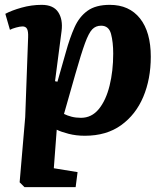

<svg xmlns="http://www.w3.org/2000/svg" viewBox="-20 -546 681 792"><path d="M96 -392Q97 -417 91.5 -427Q86 -437 73 -437Q63 -437 46.5 -432.5Q30 -428 21 -423L2 -489Q28 -503 69 -514.5Q110 -526 152 -526Q200 -526 220 -496Q240 -466 234 -418L207 -211L217 -209L252 -332Q268 -390 287.5 -433.5Q307 -477 341 -501.5Q375 -526 433 -526Q513 -526 557.5 -470Q602 -414 602 -312Q602 -220 571 -146.5Q540 -73 479.5 -29.5Q419 14 330 14Q294 14 263 6Q232 -2 214 -11L202 148L300 164L292 226H81L61 206L84 -63ZM397 -440Q375 -440 360.5 -425Q346 -410 330.5 -367.5Q315 -325 291 -241L244 -76Q258 -69 275.5 -64.5Q293 -60 314 -60Q358 -60 387.5 -96Q417 -132 432 -192.5Q447 -253 447 -325Q447 -372 438 -406Q429 -440 397 -440Z"/></svg>

Font: Literata 12pt
Style: Bold Italic
Weight: 700
Italic angle: -2°
Designer: Latin by Veronika Burian and Jose Scaglione. Greek by Irene Vlachou. Cyrillic by Vera Evstafieva
Foundry: TypeTogether
Version: Version 3.002